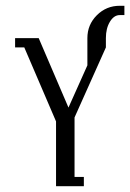

<svg xmlns="http://www.w3.org/2000/svg" viewBox="-20 -644 450 664"><path d="M32.2 -480V-512.2H113.8L216.8 -272L282.2 -418V-512.2Q282.2 -558.6 314.9 -591.3Q347.7 -624 394 -624H410.2V-591.8H394Q374 -591.8 360.1 -568.8Q346.2 -545.9 346.2 -512.2V-480L237.8 -237.8V-32.2H270V0H173.8V-224.1L64 -480Z"/></svg>

Font: Gawaa
Style: Regular
Weight: 400
Designer: T. Christopher White
Version: Version 1.0